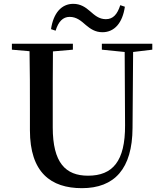

<svg xmlns="http://www.w3.org/2000/svg" viewBox="-20 -963 849 1001"><path d="M246 -811 270 -803C284 -850 308 -875 343 -875C380 -875 404 -853 428 -832C451 -813 476 -795 514 -795C577 -795 619 -844 631 -928L607 -936C592 -889 570 -863 532 -863C496 -863 473 -884 449 -905C426 -925 400 -943 362 -943C300 -943 258 -894 246 -811ZM511 -704 630 -692 632 -310C633 -122 567 -47 439 -47C322 -47 255 -114 255 -299V-397C255 -497 255 -597 256 -695L360 -704V-735H42V-704L134 -696C136 -596 136 -496 136 -397V-284C136 -64 245 18 407 18C577 18 670 -83 671 -296L674 -692L774 -704V-735H511Z"/></svg>

Font: Noto Serif CJK KR SemiBold
Style: Regular
Weight: 600
Designer: Ryoko NISHIZUKA 西塚涼子 (kana & ideographs); Frank Grießhammer (Latin, Greek & Cyrillic); Wenlong ZHANG 张文龙 (bopomofo); San
Foundry: Adobe
Version: Version 2.001;hotconv 1.1.0;makeotfexe 2.6.0